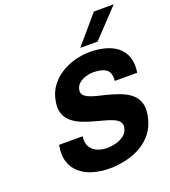

<svg xmlns="http://www.w3.org/2000/svg" viewBox="-163 -1031 1033 1165"><g transform="rotate(-20 353.5 -448.0)"><path d="M345 16Q289 16 240 2Q191 -12 156 -41.5Q121 -71 106.5 -116.5Q92 -162 104 -224H256Q250 -184 265 -157.5Q280 -131 309 -118.5Q338 -106 375 -106Q399 -106 428.5 -113.5Q458 -121 481.5 -138.5Q505 -156 511 -186Q516 -209 504 -224.5Q492 -240 469 -250Q446 -260 416 -268Q386 -276 353 -285Q316 -295 280.5 -309Q245 -323 218 -344.5Q191 -366 178.5 -400Q166 -434 176 -484Q186 -537 215.5 -575.5Q245 -614 286.5 -639.5Q328 -665 376 -677.5Q424 -690 470 -690Q523 -690 568.5 -678Q614 -666 646.5 -640Q679 -614 693.5 -572.5Q708 -531 699 -473H554Q559 -526 531.5 -546.5Q504 -567 448 -567Q427 -567 402 -560Q377 -553 357.5 -537.5Q338 -522 333 -496Q329 -476 339.5 -463Q350 -450 370.5 -441Q391 -432 418.5 -425Q446 -418 476 -411Q515 -401 553.5 -387.5Q592 -374 622 -352Q652 -330 666 -294Q680 -258 669 -203Q657 -143 625 -101Q593 -59 547.5 -33.5Q502 -8 449.5 4Q397 16 345 16ZM426 -733 579 -912H707L538 -733Z"/></g></svg>

Font: Teachers
Style: Italic
Weight: 400
Italic angle: -11°
Designer: Alfredo Marco Pradil, Chank Diesel
Version: Version 1.001